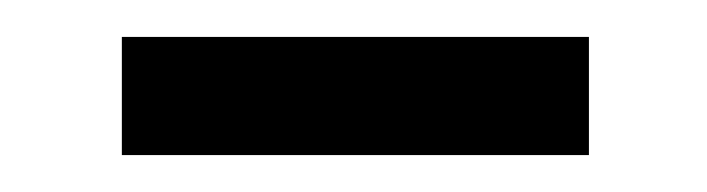

<svg xmlns="http://www.w3.org/2000/svg" viewBox="-20 -331 383 104"><path d="M46 -247H299V-311H46Z"/></svg>

Font: Noto Sans JP DemiLight
Style: Regular
Weight: 350
Designer: Ryoko NISHIZUKA 西塚涼子 (kana, bopomofo & ideographs); Paul D. Hunt (Latin, Greek & Cyrillic); Sandoll Communications 산돌커뮤니
Foundry: Adobe
Version: Version 2.004;hotconv 1.0.118;makeotfexe 2.5.65603